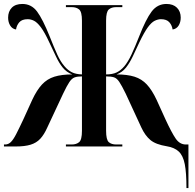

<svg xmlns="http://www.w3.org/2000/svg" viewBox="-20 -740 987 970"><path d="M922 210Q922 133 913.5 89.5Q905 46 883 25.5Q861 5 823 -1Q767 -10 740 -32.5Q713 -55 694 -96L615 -267Q595 -308 582.5 -326.5Q570 -345 555.5 -349.5Q541 -354 516 -354V-80Q516 -34 529.5 -22Q543 -10 567 -10H598V0H313V-10H342Q366 -10 380 -22Q394 -34 394 -79V-354Q371 -354 357 -349Q343 -344 330.5 -325.5Q318 -307 299 -267L219 -96Q203 -60 183.5 -39Q164 -18 134.5 -9Q105 0 60 0H0V-10H6Q22 -10 34.5 -22Q47 -34 61.5 -62Q76 -90 98 -137L143 -236Q166 -285 192 -313Q218 -341 254.5 -352.5Q291 -364 345 -364Q316 -375 297 -398.5Q278 -422 263 -454.5Q248 -487 229 -526Q206 -576 187 -601.5Q168 -627 152 -635Q136 -643 120 -643Q91 -643 77.5 -627.5Q64 -612 61 -591Q42 -594 31.5 -611Q21 -628 21 -651Q21 -682 39.5 -701Q58 -720 93 -720Q139 -720 167.5 -681.5Q196 -643 231 -556Q253 -500 269.5 -464Q286 -428 306 -405Q323 -385 343 -375Q363 -365 394 -364V-636Q394 -680 380 -692Q366 -704 342 -704H313V-714H598V-704H567Q543 -704 529.5 -692Q516 -680 516 -636V-364Q548 -364 569 -374Q590 -384 608 -405Q627 -428 644 -464Q661 -500 683 -556Q717 -643 746 -681.5Q775 -720 821 -720Q855 -720 874 -701Q893 -682 893 -651Q893 -628 882.5 -611Q872 -594 852 -591Q849 -612 835.5 -627.5Q822 -643 793 -643Q778 -643 761.5 -635Q745 -627 726.5 -601.5Q708 -576 684 -526Q666 -487 650.5 -454.5Q635 -422 616.5 -398.5Q598 -375 569 -364Q623 -364 659.5 -352.5Q696 -341 722 -313Q748 -285 771 -236L816 -137Q847 -70 867.5 -40Q888 -10 919 -10H932V210Z"/></svg>

Font: Noto Serif Display Condensed
Style: Bold
Weight: 700
Width: 3
Designer: Monotype Design Team
Foundry: Monotype Imaging Inc.
Version: Version 2.009